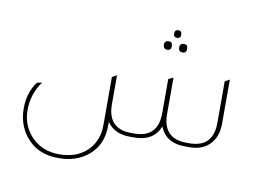

<svg xmlns="http://www.w3.org/2000/svg" viewBox="-86 -771 1455 1090"><g transform="rotate(10 642.0 -226.5)"><path d="M858 -599Q837 -599 837 -621Q837 -643 858 -643Q878 -643 878 -621Q878 -599 858 -599ZM815 -523Q791 -523 791 -548Q791 -572 815 -572Q837 -572 837 -548Q837 -523 815 -523ZM903 -523Q879 -523 879 -548Q879 -572 903 -572Q925 -572 925 -548Q925 -523 903 -523ZM1167 -403 1194 -418V-165Q1194 -86 1149 -42Q1107 0 1035 0H1008Q899 0 863 -89Q827 0 718 0H691Q601 0 559 -63V-39Q559 70 484 133Q417 190 312 190Q189 190 122 104Q70 38 70 -55Q70 -145 118 -210L147 -216Q93 -140 93 -50Q93 46 159 110Q220 168 312 168Q421 168 481 102Q532 47 532 -39V-316L559 -331V-164Q559 -22 696 -22H712Q849 -22 849 -164V-360L877 -374V-164Q877 -22 1014 -22H1030Q1167 -22 1167 -164Z"/></g></svg>

Font: Tajawal ExtraLight
Style: Regular
Weight: 275
Designer: Boutros Fonts
Foundry: Created by Boutros International 2017
Version: Version 1.700